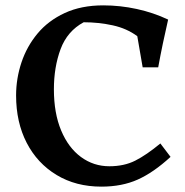

<svg xmlns="http://www.w3.org/2000/svg" viewBox="-20 -691 691 716"><path d="M578 -156 616 -106Q553 -48 494 -21.5Q435 5 358 5Q263 5 191 -38.5Q119 -82 79.5 -158.5Q40 -235 40 -335Q40 -398 60 -458Q80 -518 120 -566Q160 -614 221.5 -642.5Q283 -671 365 -671Q428 -671 490 -657.5Q552 -644 607 -618Q597 -575 587.5 -529.5Q578 -484 570 -440H512L492 -556Q453 -585 400.5 -596.5Q348 -608 292 -608Q231 -575 206 -508Q181 -441 181 -358Q181 -269 208 -204.5Q235 -140 282 -105.5Q329 -71 388 -71Q443 -71 484.5 -92Q526 -113 578 -156Z"/></svg>

Font: Alkalami
Style: Regular
Weight: 400
Designer: Becca Hirsbrunner Spalinger
Foundry: SIL International
Version: Version 2.000